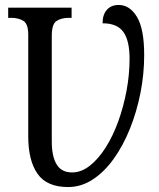

<svg xmlns="http://www.w3.org/2000/svg" viewBox="-20 -745 641 775"><path d="M255 10Q169 10 131.5 -43.5Q94 -97 94 -195V-605Q94 -649 74 -661Q54 -673 25 -673H13V-714H269V-673H258Q228 -673 208.5 -660.5Q189 -648 189 -601V-174Q189 -114 208.5 -81.5Q228 -49 271 -49Q308 -49 342.5 -76Q377 -103 406.5 -149.5Q436 -196 457.5 -255.5Q479 -315 491 -380Q503 -445 503 -508Q503 -581 478 -616Q453 -651 394 -651Q394 -686 411.5 -705.5Q429 -725 459 -725Q504 -725 533 -676.5Q562 -628 562 -523Q562 -446 547 -370Q532 -294 504.5 -225.5Q477 -157 439 -104Q401 -51 354.5 -20.5Q308 10 255 10Z"/></svg>

Font: Noto Serif Condensed
Style: Regular
Weight: 400
Width: 3
Designer: Monotype Design Team
Foundry: Monotype Imaging Inc.
Version: Version 2.013; ttfautohint (v1.8.4.7-5d5b)